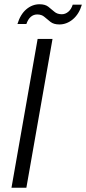

<svg xmlns="http://www.w3.org/2000/svg" viewBox="-20 -883 405 903"><path d="M34 0 157 -700H227L104 0ZM62 -770Q76 -816 104 -839.5Q132 -863 166 -863Q192 -863 207 -851.5Q222 -840 235.5 -828Q249 -816 271 -816Q287 -816 301 -827.5Q315 -839 322 -861H365Q352 -817 323 -792.5Q294 -768 259 -768Q233 -768 217.5 -780Q202 -792 189 -803.5Q176 -815 155 -815Q138 -815 125 -804Q112 -793 104 -770Z"/></svg>

Font: DM Sans 16pt Light
Style: Italic
Weight: 300
Italic angle: -10°
Version: Version 4.004;gftools[0.9.30]